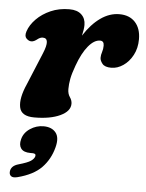

<svg xmlns="http://www.w3.org/2000/svg" viewBox="-54 -525 649 854"><g transform="rotate(5 270.5 -98.0)"><path d="M63.5 -324Q52.5 -324.5 42.5 -334.8Q32.5 -345 39.5 -366.5Q49 -395.5 74.8 -421.8Q100.5 -448 138 -464.5Q175.5 -481 221.5 -481Q256.5 -481 275.2 -463.5Q294 -446 294 -417Q294 -406.5 292 -394.5Q290 -382.5 287 -369Q320.5 -421.5 360.8 -450Q401 -478.5 445 -478.5Q490 -478.5 515.5 -450.8Q541 -423 541 -375Q541 -335 524.5 -304Q508 -273 482.2 -255.5Q456.5 -238 429 -238Q400 -238 389 -252Q378 -266 378 -278Q378 -291 382.5 -304.2Q387 -317.5 387 -333Q387 -354 369.5 -354Q343 -354 316.8 -322.2Q290.5 -290.5 270 -233.5Q256.5 -197 252 -173Q247.5 -149 247.5 -127Q247.5 -106 257.2 -92Q267 -78 267 -63Q267 -29.5 222.8 -8.8Q178.5 12 107 12Q48.5 12 40.8 -28Q33 -68 61.5 -132L121 -275.5Q150 -345 114.5 -345Q103 -345 91.5 -336Q85.5 -331 78 -327.2Q70.5 -323.5 63.5 -324ZM104 171Q73.5 171 62 155.2Q50.5 139.5 57.5 113.5Q65 84 92.5 65.8Q120 47.5 152 47.5Q189 47.5 207 70Q225 92.5 213 137Q199 190.5 162.8 227.8Q126.5 265 56.5 283Q37.5 288 28.5 282Q19.5 276 20 263Q21.5 235.5 55.5 226Q96 214.5 110 204.8Q124 195 127 184Q130.5 171 113.5 171Z"/></g></svg>

Font: Fraunces 9pt SuperSoft
Style: Bold Italic
Weight: 700
Italic angle: -16°
Version: Version 1.000;[b76b70a41]